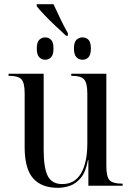

<svg xmlns="http://www.w3.org/2000/svg" viewBox="-20 -889 629 919"><path d="M296 -718Q272 -740 245 -765.5Q218 -791 194 -816Q170 -841 156 -859V-869H236Q251 -837 268.5 -800Q286 -763 305 -730V-718ZM196 -603Q180 -603 168 -615Q156 -627 156 -657Q156 -687 168 -698.5Q180 -710 196 -710Q213 -710 224.5 -698.5Q236 -687 236 -657Q236 -627 224.5 -615Q213 -603 196 -603ZM375 -603Q358 -603 346 -615Q334 -627 334 -657Q334 -687 346 -698.5Q358 -710 375 -710Q392 -710 403.5 -698.5Q415 -687 415 -657Q415 -627 403.5 -615Q392 -603 375 -603ZM257 10Q178 10 138 -36Q98 -82 98 -185V-443Q98 -492 83 -509Q68 -526 24 -526H21V-536H189V-172Q189 -84 209 -46Q229 -8 278 -8Q338 -8 368 -59.5Q398 -111 398 -203V-440Q398 -491 383 -508.5Q368 -526 324 -526H321V-536H489V-94Q489 -43 504.5 -26.5Q520 -10 564 -10H567V0H403V-123H401Q391 -67 367.5 -38.5Q344 -10 315 0Q286 10 257 10Z"/></svg>

Font: Noto Serif Display SemiCondensed
Style: Regular
Weight: 400
Width: 4
Designer: Monotype Design Team
Foundry: Monotype Imaging Inc.
Version: Version 2.009